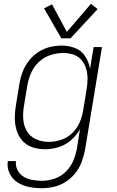

<svg xmlns="http://www.w3.org/2000/svg" viewBox="-20 -778 616 1011"><path d="M200 213Q232 213 264.5 205.5Q297 198 326.5 179Q356 160 377.5 132.5Q399 105 410.5 73.5Q422 42 428 10L517 -530H473L454 -416Q448 -451 429 -481Q410 -511 376.5 -524.5Q343 -538 305 -538Q273 -538 241 -530Q209 -522 180.5 -503Q152 -484 131 -456.5Q110 -429 98.5 -398Q87 -367 82 -335L64 -225Q58 -191 58 -157Q58 -123 67.5 -92Q77 -61 98 -37Q119 -13 151 -2.5Q183 8 217 8Q252 8 288 -3Q324 -14 353.5 -39.5Q383 -65 401 -98L385 4Q379 37 365.5 69Q352 101 326 126.5Q300 152 266.5 163Q233 174 201 174Q175 174 150 169.5Q125 165 104.5 152.5Q84 140 72.5 118Q61 96 64 70H21Q16 105 30.5 135Q45 165 72.5 182.5Q100 200 133 206.5Q166 213 200 213ZM237 -31Q202 -31 170.5 -44.5Q139 -58 122 -86.5Q105 -115 102.5 -149.5Q100 -184 106 -219L124 -329Q130 -362 144 -394.5Q158 -427 185 -452Q212 -477 245.5 -488Q279 -499 313 -499Q341 -499 366.5 -490.5Q392 -482 409 -462Q426 -442 433.5 -416.5Q441 -391 441 -363Q441 -335 436 -307L418 -197Q413 -165 399.5 -133.5Q386 -102 360 -77Q334 -52 301.5 -41.5Q269 -31 237 -31ZM303 -576H351L494 -730L459 -758L332 -610L254 -755L212 -734Z"/></svg>

Font: Iosevka Sparkle Extralight
Style: Italic
Weight: 200
Italic angle: -9°
Designer: Belleve Invis
Foundry: Belleve Invis
Version: Version 4.5.0; ttfautohint (v1.8.3)